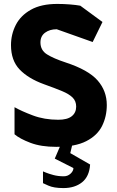

<svg xmlns="http://www.w3.org/2000/svg" viewBox="-20 -738 596 978"><path d="M266 10Q189 10 135 -10.5Q81 -31 54 -54V-192Q89 -172 147.5 -150Q206 -128 277 -128Q323 -128 345.5 -146Q368 -164 368 -195Q368 -223 350 -241Q332 -259 296 -274Q260 -289 204 -309Q124 -338 80 -384Q36 -430 36 -508Q36 -563 60.5 -611Q85 -659 137.5 -688.5Q190 -718 272 -718Q304 -718 335.5 -715.5Q367 -713 389 -709L502 -626L452 -524L269 -589Q233 -589 209.5 -571.5Q186 -554 186 -522Q186 -482 219.5 -461Q253 -440 314 -420Q430 -382 477 -328.5Q524 -275 524 -203Q524 -145 500 -96.5Q476 -48 419.5 -19Q363 10 266 10ZM303 220Q254 220 226.5 207.5Q199 195 199 195V135Q199 135 213.5 141Q228 147 252 153.5Q276 160 305 160Q325 160 339.5 146.5Q354 133 354 118L259 70L289 0H348L338 42L439 100Q435 161 398 190.5Q361 220 303 220Z"/></svg>

Font: Rowdies Light
Style: Regular
Weight: 300
Designer: Jaikishan Patel
Version: Version 1.000; ttfautohint (v1.8.3)